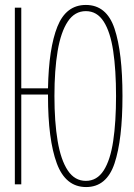

<svg xmlns="http://www.w3.org/2000/svg" viewBox="-20 -745 540 776"><path d="M40 0V-714H66V-388H174Q177 -550 212 -637.5Q247 -725 327 -725Q411 -725 443 -629Q475 -533 475 -357Q475 -181 443 -85Q411 11 328 11Q245 11 209.5 -85Q174 -181 174 -357V-363H66V0ZM327 -14Q372 -14 399 -56Q426 -98 437.5 -175Q449 -252 449 -357Q449 -462 437.5 -539Q426 -616 399 -658Q372 -700 327 -700Q282 -700 254 -658Q226 -616 213 -539Q200 -462 200 -357Q200 -252 213 -175Q226 -98 254 -56Q282 -14 327 -14Z"/></svg>

Font: Noto Sans Mono ExtraCondensed Thin
Style: Regular
Weight: 100
Width: 2
Designer: Monotype Design Team
Foundry: Monotype Imaging Inc.
Version: Version 2.014; ttfautohint (v1.8.4.7-5d5b)